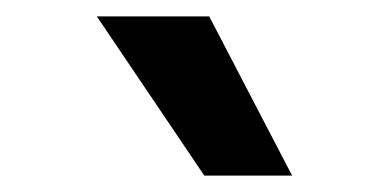

<svg xmlns="http://www.w3.org/2000/svg" viewBox="-20 -810 474 234"><path d="M229 -596 98 -790H235L336 -596Z"/></svg>

Font: Georama SemiBold
Style: Regular
Weight: 600
Designer: Jean-Baptiste Levee
Foundry: Production Type
Version: Version 1.000